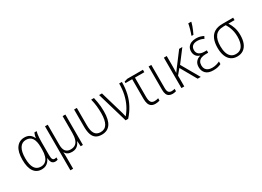

<svg xmlns="http://www.w3.org/2000/svg" viewBox="-24 -1730 3954 2902"><g transform="rotate(-30 1953.0 -278.5)"><path d="M243.7 -32.7Q294.4 -32.7 326.4 -59.6Q358.4 -86.4 373.3 -134.8Q388.2 -183.1 388.2 -247.1V-287.6Q388.2 -394 353.5 -446Q318.8 -498 248 -498Q175.3 -498 137.9 -436.5Q100.6 -375 100.6 -261.7Q100.6 -147.5 136.5 -90.1Q172.4 -32.7 243.7 -32.7ZM236.8 9.8Q147 9.8 99.4 -59.3Q51.8 -128.4 51.8 -262.2Q51.8 -400.9 103.5 -470.9Q155.3 -541 244.6 -541Q297.9 -541 334.2 -516.6Q370.6 -492.2 389.2 -446.8H392.6Q395 -468.3 401.1 -490Q407.2 -511.7 416 -530.8H455.1Q449.2 -510.7 445.1 -484.9Q440.9 -459 438.7 -425.8Q436.5 -392.6 436.5 -350.1V-123Q436.5 -71.3 447.8 -51.8Q459 -32.2 481.4 -32.2Q489.7 -32.2 499 -33.7Q508.3 -35.2 515.1 -38.1V1Q510.7 3.4 503.9 5.1Q497.1 6.8 489 8.3Q481 9.8 472.7 9.8Q433.6 9.8 414.8 -14.4Q396 -38.6 391.6 -95.2H388.2Q377 -67.4 357.2 -43.2Q337.4 -19 307.6 -4.6Q277.8 9.8 236.8 9.8Z M956.5 -530.8V0H917.5L911.1 -91.8H908.2Q897.5 -64.9 879.2 -41.7Q860.8 -18.6 833 -4.4Q805.2 9.8 763.7 9.8Q720.7 9.8 692.4 -5.6Q664.1 -21 648.4 -50.3H645.5Q647.5 -34.2 647.9 -17.6Q648.4 -1 648.7 15.6Q648.9 32.2 648.9 49.3V237.3H601.1V-530.8H648.9V-182.1Q648.9 -106.4 677.7 -69.8Q706.5 -33.2 764.2 -33.2Q815.4 -33.2 847.2 -56.4Q878.9 -79.6 893.8 -125.5Q908.7 -171.4 908.7 -238.8V-530.8Z M1285.6 9.3Q1223.1 9.3 1184.3 -16.6Q1145.5 -42.5 1127.4 -94.7Q1109.4 -147 1108.9 -225.1V-530.8H1156.7V-229Q1156.7 -130.9 1187.7 -82Q1218.8 -33.2 1287.6 -33.2Q1363.8 -33.2 1400.4 -95Q1437 -156.7 1437 -279.8Q1437 -342.3 1430.2 -404.8Q1423.3 -467.3 1406.7 -530.8H1455.6Q1465.3 -487.3 1472.2 -448Q1479 -408.7 1482.4 -368.4Q1485.8 -328.1 1485.8 -281.7Q1485.8 -133.8 1435.3 -62.3Q1384.8 9.3 1285.6 9.3Z M1545.4 -530.8H1595.2L1705.6 -153.8Q1710 -140.6 1714.6 -122.6Q1719.2 -104.5 1723.9 -86.2Q1728.5 -67.9 1731.4 -52.7H1733.9Q1786.1 -114.3 1821.8 -186.5Q1857.4 -258.8 1876.5 -344.2Q1895.5 -429.7 1895.5 -530.8H1942.9Q1942.9 -422.4 1921.4 -329.3Q1899.9 -236.3 1856.4 -155.3Q1813 -74.2 1746.6 0H1701.7Z M2310.1 -530.8V-488.3H2146.5V-153.8Q2146.5 -90.3 2165 -61.3Q2183.6 -32.2 2228 -32.2Q2245.1 -32.2 2262.7 -35.2Q2280.3 -38.1 2294.4 -43V-2.9Q2283.2 2 2262.7 6.1Q2242.2 10.3 2220.2 10.3Q2177.7 10.3 2150.6 -7.1Q2123.5 -24.4 2110.8 -59.6Q2098.1 -94.7 2098.1 -148.4V-488.3H1981V-514.2L2036.6 -530.8Z M2456.5 -530.8V-130.4Q2456.5 -76.2 2474.1 -54.7Q2491.7 -33.2 2526.9 -33.2Q2541.5 -33.2 2556.6 -35.9Q2571.8 -38.6 2581.1 -42V-0.5Q2568.8 3.9 2552.7 6.8Q2536.6 9.8 2520 9.8Q2484.4 9.8 2459.5 -3.4Q2434.6 -16.6 2421.9 -46.4Q2409.2 -76.2 2409.2 -126.5V-530.8Z M2998 -530.8 2833.5 -314 3013.2 0H2959L2800.8 -278.8L2725.6 -188.5V0H2675.8V-530.8H2725.6V-377Q2725.6 -340.8 2724.9 -305.4Q2724.1 -270 2722.2 -237.8H2723.1Q2734.4 -252.9 2743.7 -266.4Q2752.9 -279.8 2764.2 -294.4L2942.4 -530.8Z M3293.5 -302.2V-260.7H3249Q3203.6 -260.7 3172.1 -248Q3140.6 -235.4 3124 -209.5Q3107.4 -183.6 3107.4 -144Q3107.4 -108.9 3122.3 -84Q3137.2 -59.1 3165.8 -45.9Q3194.3 -32.7 3235.4 -32.7Q3274.9 -32.7 3308.6 -42.5Q3342.3 -52.2 3367.7 -64.9V-20Q3344.7 -7.3 3311.3 1.2Q3277.8 9.8 3232.4 9.8Q3143.6 9.8 3101.3 -32.7Q3059.1 -75.2 3059.1 -142.1Q3059.1 -198.7 3087.2 -233.4Q3115.2 -268.1 3163.6 -281.2V-284.7Q3119.6 -299.3 3098.9 -330.8Q3078.1 -362.3 3078.1 -404.3Q3078.1 -450.2 3099.4 -480.5Q3120.6 -510.7 3156.7 -525.9Q3192.9 -541 3238.3 -541Q3278.8 -541 3309.1 -532.5Q3339.4 -523.9 3369.1 -509.3L3349.6 -470.2Q3327.1 -482.9 3299.1 -490.7Q3271 -498.5 3238.8 -498.5Q3183.6 -498.5 3154.8 -473.4Q3126 -448.2 3126 -401.9Q3126 -354 3158.4 -328.1Q3190.9 -302.2 3255.4 -302.2ZM3204.6 -606V-615.7Q3210.9 -631.8 3218.5 -654.8Q3226.1 -677.7 3233.2 -703.4Q3240.2 -729 3245.8 -753.2Q3251.5 -777.3 3254.4 -795.4H3304.7V-785.2Q3298.3 -758.3 3286.6 -726.3Q3274.9 -694.3 3261.2 -662.8Q3247.6 -631.3 3235.4 -606Z M3848.1 -249.5Q3848.1 -167 3824.7 -109.1Q3801.3 -51.3 3756.8 -20.8Q3712.4 9.8 3648.9 9.8Q3585.4 9.8 3541.5 -21.7Q3497.6 -53.2 3474.9 -112.1Q3452.1 -170.9 3452.1 -253.4Q3452.1 -342.8 3478.8 -405Q3505.4 -467.3 3559.8 -499Q3614.3 -530.8 3696.8 -530.8H3884.8V-488.3H3777.8Q3811 -438 3829.6 -380.4Q3848.1 -322.8 3848.1 -249.5ZM3501.5 -253.9Q3501.5 -185.1 3517.6 -135.5Q3533.7 -85.9 3566.9 -59.3Q3600.1 -32.7 3649.9 -32.7Q3724.6 -32.7 3761.7 -89.8Q3798.8 -147 3798.8 -250.5Q3798.8 -297.9 3791 -338.4Q3783.2 -378.9 3768.1 -416Q3752.9 -453.1 3731 -488.3H3695.8Q3593.3 -488.3 3547.4 -428.5Q3501.5 -368.7 3501.5 -253.9Z"/></g></svg>

Font: Open Sans SemiCondensed Light
Style: Regular
Weight: 300
Width: 4
Designer: Monotype Design Team
Foundry: Monotype Imaging Inc.
Version: Version 3.000